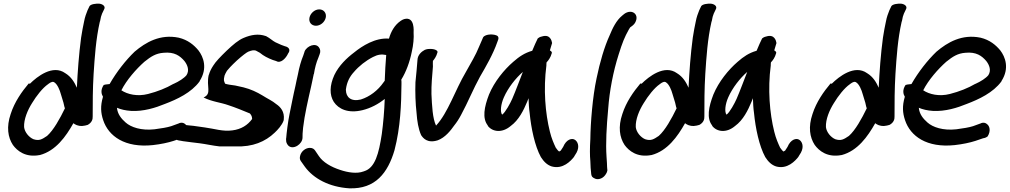

<svg xmlns="http://www.w3.org/2000/svg" viewBox="-20 -760 5490 1044"><path d="M398 -283C385 -312 368 -342 335 -362C267 -411 181 -343 143 -305C140 -305 139 -306 136 -306C99 -262 59 -206 38 -140C14 -70 23 -13 50 28C73 60 119 98 196 83H197C283 60 338 -17 379 -90C388 -83 403 -74 427 -75C438 -76 448 -78 457 -81C479 -93 485 -111 484 -127C484 -199 484 -277 489 -358C495 -448 501 -546 523 -643L524 -644C527 -663 531 -677 535 -686L546 -709C556 -726 538 -738 520 -740C502 -741 475 -738 467 -727L456 -704C449 -686 442 -669 437 -642C432 -619 426 -588 421 -555C409 -465 402 -369 398 -283ZM111 -69C109 -111 130 -161 154 -199C178 -239 212 -282 241 -302H242V-303C259 -316 269 -318 277 -311C292 -301 305 -271 311 -248L325 -202C328 -193 328 -184 333 -171C306 -115 271 -52 236 -21C208 -2 193 7 162 -3C138 -13 114 -41 111 -69Z M1066 -320C1110 -389 1086 -451 1059 -486C1035 -515 1002 -543 952 -555C851 -576 772 -530 712 -479C664 -433 613 -368 576 -303C558 -302 547 -299 544 -298C525 -270 532 -247 540 -234C525 -183 528 -146 541 -107C570 -19 660 45 811 29C855 24 893 16 924 6L965 -8C979 -10 986 -15 990 -18C1009 -48 1001 -75 987 -85C980 -92 968 -95 956 -91L955 -90L911 -74C889 -67 858 -62 820 -57C748 -49 692 -68 663 -94C639 -115 619 -140 616 -174C637 -165 662 -159 692 -157C760 -153 826 -174 877 -195C943 -220 1020 -256 1065 -317ZM640 -269C668 -325 721 -385 765 -424C801 -453 828 -470 869 -473C929 -479 959 -456 983 -428C1000 -406 1011 -377 994 -351C981 -335 953 -317 924 -304H923C884 -281 836 -262 785 -249C727 -234 673 -247 640 -269Z M1260 36C1354 40 1423 10 1474 -39C1490 -54 1513 -79 1522 -104L1523 -110C1528 -152 1506 -178 1482 -194C1461 -212 1435 -223 1407 -241C1377 -259 1344 -275 1304 -285L1259 -295C1239 -297 1211 -302 1204 -305C1197 -322 1195 -323 1201 -349C1204 -356 1207 -364 1214 -375C1219 -382 1238 -403 1268 -431C1298 -458 1321 -475 1330 -479C1350 -487 1360 -488 1371 -485L1393 -473C1413 -456 1437 -444 1463 -434L1482 -428C1506 -413 1535 -443 1547 -470C1556 -481 1560 -502 1528 -509L1509 -516C1498 -521 1486 -526 1478 -530C1462 -538 1449 -552 1426 -564H1425C1385 -578 1345 -571 1305 -554C1276 -542 1248 -518 1212 -484C1177 -450 1153 -425 1140 -404C1128 -386 1120 -369 1116 -354L1115 -353C1100 -288 1134 -251 1087 -230C1131 -207 1181 -203 1222 -188C1259 -176 1303 -158 1339 -143C1348 -132 1350 -127 1351 -113C1327 -80 1292 -57 1243 -51C1191 -44 1147 -60 1094 -67C1066 -70 1039 -76 1009 -78L991 -80C986 -81 967 -74 959 -67C933 -50 929 -20 936 -3C941 1 949 4 961 5L977 8H978C1004 11 1034 16 1065 19C1098 23 1136 32 1173 36Z M1698 -620C1722 -620 1745 -639 1751 -663C1757 -688 1741 -709 1716 -709C1690 -709 1668 -687 1663 -665C1657 -639 1674 -620 1698 -620ZM1586 -291C1581 -268 1575 -243 1570 -217L1554 -138C1546 -100 1538 -35 1536 -7L1535 -5C1536 0 1536 1 1536 8C1537 18 1544 28 1548 32C1574 57 1625 24 1625 -12C1625 -28 1625 -35 1628 -65C1636 -135 1655 -216 1672 -291C1678 -315 1681 -337 1686 -357L1687 -358C1692 -390 1700 -421 1711 -446L1718 -465C1724 -479 1721 -491 1717 -498C1699 -532 1648 -510 1636 -480V-479L1629 -458C1617 -429 1607 -394 1600 -356C1595 -336 1591 -314 1586 -291Z M1616 116C1623 127 1631 136 1638 147C1685 211 1770 257 1879 264C2022 269 2089 179 2125 57C2158 -69 2162 -196 2163 -302V-316C2163 -320 2162 -323 2162 -327C2188 -369 2208 -423 2219 -478C2228 -516 2231 -556 2229 -582C2229 -589 2237 -673 2177 -656C2170 -654 2164 -650 2158 -646C2126 -624 2106 -589 2095 -550C2021 -556 1949 -510 1906 -475C1865 -444 1823 -404 1798 -352C1772 -295 1771 -244 1795 -206C1821 -167 1873 -142 1951 -161C1996 -172 2037 -194 2072 -222C2070 -160 2064 -89 2056 -31C2040 74 2020 153 1960 171L1958 172H1957C1921 186 1871 178 1830 164C1780 148 1736 122 1714 89L1693 58C1688 51 1680 44 1665 44C1642 44 1618 62 1612 87C1609 98 1610 108 1616 116ZM1904 -368C1932 -401 1969 -430 2008 -450C2035 -464 2055 -466 2080 -461C2077 -420 2073 -366 2072 -321L2066 -313C2035 -268 1990 -234 1942 -219C1888 -206 1862 -232 1861 -269C1860 -271 1861 -272 1861 -275C1866 -313 1881 -343 1904 -368Z M2250 -434C2248 -399 2243 -357 2239 -313C2237 -259 2239 -197 2245 -146C2248 -102 2255 -58 2270 -25C2280 -10 2303 21 2360 3C2401 -12 2431 -51 2450 -78C2463 -94 2476 -114 2487 -135C2524 -203 2554 -278 2590 -343C2622 -398 2661 -465 2684 -531L2688 -542C2690 -547 2693 -556 2686 -564C2670 -576 2620 -577 2607 -557L2601 -543C2597 -535 2591 -521 2584 -504C2568 -463 2539 -415 2514 -370C2453 -267 2417 -148 2351 -77C2332 -116 2329 -185 2326 -249C2325 -298 2330 -349 2334 -398C2334 -412 2333 -420 2334 -429C2340 -436 2353 -452 2359 -476C2361 -485 2345 -494 2320 -494C2312 -494 2303 -494 2290 -489C2273 -480 2251 -462 2250 -434Z M2632 -75H2633C2658 -43 2710 -35 2757 -75C2801 -107 2827 -160 2847 -208C2849 -214 2851 -218 2854 -226C2855 -200 2856 -171 2860 -145C2868 -63 2888 34 2921 94C2937 119 2955 137 2980 145C3041 162 3084 115 3102 92V91L3115 70C3134 35 3120 7 3104 -1C3090 -9 3060 -4 3042 39L3029 59C3026 61 3023 62 3020 64C3016 61 3010 55 3002 43C2992 22 2979 -7 2970 -44C2945 -144 2934 -275 2951 -404C2951 -410 2951 -415 2952 -421C2961 -430 2974 -447 2980 -470C2982 -474 2981 -480 2970 -486C2974 -499 2978 -513 2982 -526C2980 -539 2971 -575 2928 -562C2914 -559 2909 -555 2904 -551C2897 -536 2884 -510 2874 -484C2832 -472 2803 -452 2771 -424C2721 -381 2668 -316 2639 -246C2613 -179 2601 -116 2633 -77ZM2720 -231C2743 -283 2784 -335 2823 -369C2804 -321 2785 -268 2765 -222C2755 -199 2728 -149 2711 -137H2710C2699 -152 2703 -193 2720 -231Z M3211 209C3228 220 3255 213 3270 193C3277 184 3285 170 3282 160L3281 147C3281 136 3280 121 3278 92C3273 20 3278 -71 3287 -168C3294 -265 3314 -370 3344 -464C3364 -528 3376 -558 3399 -599C3404 -607 3406 -611 3407 -612H3408L3421 -622C3432 -631 3437 -642 3440 -653C3446 -678 3429 -696 3407 -696C3395 -696 3383 -691 3374 -684L3363 -675C3331 -649 3311 -607 3295 -568C3266 -505 3242 -422 3224 -335C3202 -233 3191 -91 3190 -4C3187 46 3187 85 3190 116C3191 149 3192 161 3194 178C3195 203 3204 205 3211 209Z M3724 -283C3711 -312 3694 -342 3661 -362C3593 -411 3507 -343 3469 -305C3466 -305 3465 -306 3462 -306C3425 -262 3385 -206 3364 -140C3340 -70 3349 -13 3376 28C3399 60 3445 98 3522 83H3523C3609 60 3664 -17 3705 -90C3714 -83 3729 -74 3753 -75C3764 -76 3774 -78 3783 -81C3805 -93 3811 -111 3810 -127C3810 -199 3810 -277 3815 -358C3821 -448 3827 -546 3849 -643L3850 -644C3853 -663 3857 -677 3861 -686L3872 -709C3882 -726 3864 -738 3846 -740C3828 -741 3801 -738 3793 -727L3782 -704C3775 -686 3768 -669 3763 -642C3758 -619 3752 -588 3747 -555C3735 -465 3728 -369 3724 -283ZM3437 -69C3435 -111 3456 -161 3480 -199C3504 -239 3538 -282 3567 -302H3568V-303C3585 -316 3595 -318 3603 -311C3618 -301 3631 -271 3637 -248L3651 -202C3654 -193 3654 -184 3659 -171C3632 -115 3597 -52 3562 -21C3534 -2 3519 7 3488 -3C3464 -13 3440 -41 3437 -69Z M3852 -75H3853C3878 -43 3930 -35 3977 -75C4021 -107 4047 -160 4067 -208C4069 -214 4071 -218 4074 -226C4075 -200 4076 -171 4080 -145C4088 -63 4108 34 4141 94C4157 119 4175 137 4200 145C4261 162 4304 115 4322 92V91L4335 70C4354 35 4340 7 4324 -1C4310 -9 4280 -4 4262 39L4249 59C4246 61 4243 62 4240 64C4236 61 4230 55 4222 43C4212 22 4199 -7 4190 -44C4165 -144 4154 -275 4171 -404C4171 -410 4171 -415 4172 -421C4181 -430 4194 -447 4200 -470C4202 -474 4201 -480 4190 -486C4194 -499 4198 -513 4202 -526C4200 -539 4191 -575 4148 -562C4134 -559 4129 -555 4124 -551C4117 -536 4104 -510 4094 -484C4052 -472 4023 -452 3991 -424C3941 -381 3888 -316 3859 -246C3833 -179 3821 -116 3853 -77ZM3940 -231C3963 -283 4004 -335 4043 -369C4024 -321 4005 -268 3985 -222C3975 -199 3948 -149 3931 -137H3930C3919 -152 3923 -193 3940 -231Z M4758 -283C4745 -312 4728 -342 4695 -362C4627 -411 4541 -343 4503 -305C4500 -305 4499 -306 4496 -306C4459 -262 4419 -206 4398 -140C4374 -70 4383 -13 4410 28C4433 60 4479 98 4556 83H4557C4643 60 4698 -17 4739 -90C4748 -83 4763 -74 4787 -75C4798 -76 4808 -78 4817 -81C4839 -93 4845 -111 4844 -127C4844 -199 4844 -277 4849 -358C4855 -448 4861 -546 4883 -643L4884 -644C4887 -663 4891 -677 4895 -686L4906 -709C4916 -726 4898 -738 4880 -740C4862 -741 4835 -738 4827 -727L4816 -704C4809 -686 4802 -669 4797 -642C4792 -619 4786 -588 4781 -555C4769 -465 4762 -369 4758 -283ZM4471 -69C4469 -111 4490 -161 4514 -199C4538 -239 4572 -282 4601 -302H4602V-303C4619 -316 4629 -318 4637 -311C4652 -301 4665 -271 4671 -248L4685 -202C4688 -193 4688 -184 4693 -171C4666 -115 4631 -52 4596 -21C4568 -2 4553 7 4522 -3C4498 -13 4474 -41 4471 -69Z M5426 -320C5470 -389 5446 -451 5419 -486C5395 -515 5362 -543 5312 -555C5211 -576 5132 -530 5072 -479C5024 -433 4973 -368 4936 -303C4918 -302 4907 -299 4904 -298C4885 -270 4892 -247 4900 -234C4885 -183 4888 -146 4901 -107C4930 -19 5020 45 5171 29C5215 24 5253 16 5284 6L5325 -8C5339 -10 5346 -15 5350 -18C5369 -48 5361 -75 5347 -85C5340 -92 5328 -95 5316 -91L5315 -90L5271 -74C5249 -67 5218 -62 5180 -57C5108 -49 5052 -68 5023 -94C4999 -115 4979 -140 4976 -174C4997 -165 5022 -159 5052 -157C5120 -153 5186 -174 5237 -195C5303 -220 5380 -256 5425 -317ZM5000 -269C5028 -325 5081 -385 5125 -424C5161 -453 5188 -470 5229 -473C5289 -479 5319 -456 5343 -428C5360 -406 5371 -377 5354 -351C5341 -335 5313 -317 5284 -304H5283C5244 -281 5196 -262 5145 -249C5087 -234 5033 -247 5000 -269Z"/></svg>

Font: Stray Cat
Style: BlkObl
Weight: 900
Version: Version 1.0